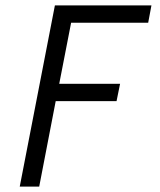

<svg xmlns="http://www.w3.org/2000/svg" viewBox="-20 -690 590 710"><path d="M53 0 183 -670H540L528 -606H243L199 -380H424L411 -316H186L125 0Z"/></svg>

Font: Lode Term
Style: Italic
Weight: 400
Italic angle: -11°
Monospace: yes
Designer: Belleve Invis
Foundry: Belleve Invis
Version: Version 29.2.0